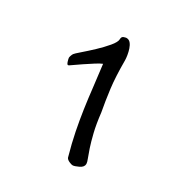

<svg xmlns="http://www.w3.org/2000/svg" viewBox="-101 -461 492 523"><g transform="rotate(30 144.5 -199.0)"><path d="M228 -34Q228 -24 215.5 -18Q203 -12 197 -12Q193 -12 185.5 -15.5Q178 -19 176 -24Q165 -63 158.5 -96Q152 -129 147.5 -160Q143 -191 139.5 -223Q136 -255 131 -293Q123 -290 110 -281.5Q97 -273 84 -264.5Q71 -256 61.5 -249Q52 -242 50 -242Q47 -242 44.5 -250Q42 -258 42 -261Q42 -263 43.5 -267.5Q45 -272 47 -275Q49 -278 63.5 -290.5Q78 -303 94.5 -318.5Q111 -334 124 -349.5Q137 -365 137 -374Q137 -382 143 -384Q149 -386 151 -386Q159 -386 164 -380Q169 -374 172 -365Q175 -356 176.5 -346.5Q178 -337 178 -331Q178 -279 182.5 -243.5Q187 -208 193 -176Q197 -141 203 -116.5Q209 -92 214.5 -75.5Q220 -59 224 -49Q228 -39 228 -34Z"/></g></svg>

Font: Reenie Beanie
Style: Regular
Weight: 500
Designer: James Grieshaber
Foundry: James Grieshaber
Version: Version 1.000